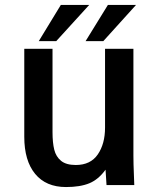

<svg xmlns="http://www.w3.org/2000/svg" viewBox="-20 -747 640 775"><path d="M78 -195V-550H192V-213.5Q192 -171 199 -142.8Q206 -114.5 226.5 -97.8Q247 -81 286 -81Q345.5 -81 374.8 -123.8Q404 -166.5 404 -232V-550H518.5V-119Q518.5 -87 520.5 -41L522 0H410L406 -62Q377.5 -22.5 340.5 -7.2Q303.5 8 246.5 8Q165.5 8 121.8 -45.2Q78 -98.5 78 -195ZM415.5 -727H529L397 -581H325.5ZM225.5 -727H340L207 -581H136.5Z"/></svg>

Font: JuliaMono SemiBold
Style: Regular
Weight: 600
Monospace: yes
Designer: cormullion
Foundry: corm
Version: Version 0.055; ttfautohint (v1.8.4)